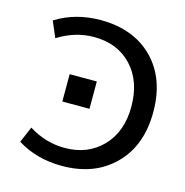

<svg xmlns="http://www.w3.org/2000/svg" viewBox="-110 -842 917 954"><g transform="rotate(15 349.0 -365.0)"><path d="M61.5 -52.7 96.7 -134.8Q183.6 -80.1 282.2 -80.1Q400.4 -80.1 475.1 -157.2Q549.8 -234.4 549.8 -364.3Q549.8 -494.1 476.6 -572.3Q403.3 -650.4 282.2 -650.4Q185.5 -650.4 96.7 -594.7L61.5 -676.8Q163.1 -740.2 292 -740.2Q461.9 -740.2 562 -639.2Q662.1 -538.1 662.1 -365.7Q662.1 -193.4 560.5 -91.8Q459 9.8 292 9.8Q161.1 9.8 61.5 -52.7ZM211.9 -299.8V-440.4H351.6V-299.8Z"/></g></svg>

Font: GenEi M Gothic v2 Medium
Style: Regular
Weight: 500
Version: Version 2.0